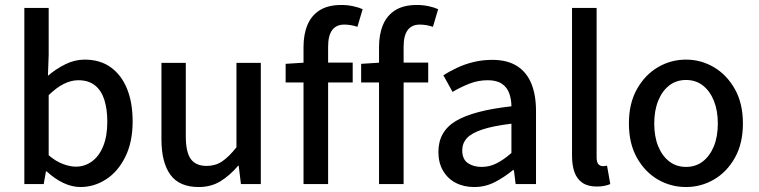

<svg xmlns="http://www.w3.org/2000/svg" viewBox="-20 -741 3055 773"><path d="M304 12Q270 12 235 -4.5Q200 -21 168 -51H165L156 0H78V-709H176V-521L173 -436Q206 -464 243.5 -482.5Q281 -501 321 -501Q383 -501 426 -470Q469 -439 491.5 -383.5Q514 -328 514 -252Q514 -169 484.5 -109.5Q455 -50 407 -19Q359 12 304 12ZM285 -70Q321 -70 350 -91Q379 -112 395.5 -152.5Q412 -193 412 -251Q412 -302 400 -339.5Q388 -377 362 -397.5Q336 -418 295 -418Q267 -418 237.5 -403.5Q208 -389 176 -358V-116Q205 -91 234 -80.5Q263 -70 285 -70Z M780 12Q702 12 666 -37.5Q630 -87 630 -180V-488H728V-193Q728 -129 748 -101Q768 -73 812 -73Q847 -73 874 -91Q901 -109 932 -148V-488H1030V0H950L941 -74H939Q906 -35 868 -11.5Q830 12 780 12Z M1202 0V-552Q1202 -603 1218 -641Q1234 -679 1267.5 -700Q1301 -721 1355 -721Q1379 -721 1402 -716Q1425 -711 1440 -704L1419 -633Q1392 -642 1366 -642Q1334 -642 1317.5 -620Q1301 -598 1301 -553V0ZM1130 -409V-484L1208 -489H1400V-409Z M1506 0V-552Q1506 -603 1522 -641Q1538 -679 1571.5 -700Q1605 -721 1659 -721Q1683 -721 1706 -716Q1729 -711 1744 -704L1723 -633Q1696 -642 1670 -642Q1638 -642 1621.5 -620Q1605 -598 1605 -553V0ZM1434 -409V-484L1512 -489H1704V-409Z M1889 12Q1847 12 1814.5 -5Q1782 -22 1763.5 -54Q1745 -86 1745 -129Q1745 -212 1815.5 -254Q1886 -296 2039 -313Q2039 -340 2030.5 -364.5Q2022 -389 2001 -403.5Q1980 -418 1944 -418Q1905 -418 1869.5 -404Q1834 -390 1802 -371L1765 -438Q1790 -454 1821 -468.5Q1852 -483 1887.5 -491.5Q1923 -500 1962 -500Q2022 -500 2061 -475.5Q2100 -451 2119 -405Q2138 -359 2138 -294V0H2056L2049 -56H2045Q2011 -28 1972.5 -8Q1934 12 1889 12ZM1919 -69Q1951 -69 1979.5 -83.5Q2008 -98 2039 -125V-243Q1965 -234 1921.5 -219.5Q1878 -205 1859.5 -184.5Q1841 -164 1841 -136Q1841 -100 1863.5 -84.5Q1886 -69 1919 -69Z M2383 10Q2347 10 2325 -5Q2303 -20 2293 -47.5Q2283 -75 2283 -114V-709H2382V-108Q2382 -87 2389.5 -79.5Q2397 -72 2407 -72Q2411 -72 2414.5 -72.5Q2418 -73 2424 -74L2437 0Q2428 4 2414.5 7Q2401 10 2383 10Z M2742 12Q2681 12 2629 -18Q2577 -48 2544.5 -105.5Q2512 -163 2512 -244Q2512 -325 2544.5 -382.5Q2577 -440 2629 -470.5Q2681 -501 2742 -501Q2802 -501 2854 -470.5Q2906 -440 2938.5 -382.5Q2971 -325 2971 -244Q2971 -163 2938.5 -105.5Q2906 -48 2854 -18Q2802 12 2742 12ZM2742 -69Q2781 -69 2809.5 -91Q2838 -113 2854 -152Q2870 -191 2870 -244Q2870 -296 2854 -335.5Q2838 -375 2809.5 -397Q2781 -419 2742 -419Q2703 -419 2674.5 -397Q2646 -375 2630 -335.5Q2614 -296 2614 -244Q2614 -191 2630 -152Q2646 -113 2674.5 -91Q2703 -69 2742 -69Z"/></svg>

Font: UmiuVSE Medium
Style: Regular
Weight: 500
Designer: Paul D. Hunt
Foundry: Adobe
Version: Version 3.046;September 5, 2023;FontCreator 14.0.0.2901 64-b